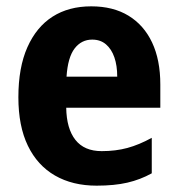

<svg xmlns="http://www.w3.org/2000/svg" viewBox="-20 -576 563 606"><path d="M268 -556Q337 -556 385.5 -526.5Q434 -497 460 -442Q486 -387 486 -309V-236H189Q190 -170 218 -134.5Q246 -99 301 -99Q345 -99 382 -109Q419 -119 459 -141V-29Q423 -9 382 0.5Q341 10 285 10Q209 10 153.5 -22Q98 -54 68 -116Q38 -178 38 -269Q38 -363 66.5 -427Q95 -491 146 -523.5Q197 -556 268 -556ZM271 -451Q237 -451 215.5 -423Q194 -395 190 -334H350Q350 -369 341 -395Q332 -421 314.5 -436Q297 -451 271 -451Z"/></svg>

Font: Noto Sans Display SemiCondensed
Style: Regular
Weight: 400
Width: 4
Version: Version 2.003